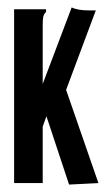

<svg xmlns="http://www.w3.org/2000/svg" viewBox="-20 -493 290 517"><path d="M105 -180 95 -152V0H18V-468H104V-461Q98 -455 96.5 -448Q95 -441 95 -424V-267L173 -473Q181 -469 193 -467Q205 -465 218 -465H238L158 -251L245 0L166 4Z"/></svg>

Font: Inconsolata UltraCondensed ExtraBold
Style: Regular
Weight: 800
Width: 1
Monospace: yes
Designer: Raph Levien, Cyreal, Brenton Simpson
Foundry: Raph Levien, Cyreal, Google
Version: Version 3.001; ttfautohint (v1.8.2.53-6de2)